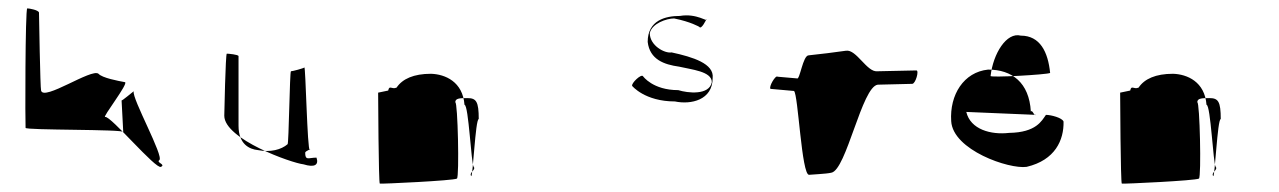

<svg xmlns="http://www.w3.org/2000/svg" viewBox="-20 -436 3052 458"><path d="M41 -131C40 -136 40 -415 45 -416C50 -416 72 -412 73 -406C73 -402 76 -225 78 -220C84 -194 199 -274 215 -260C224 -250 262 -243 278 -240C288 -238 222 -154 231 -157C244 -160 352 -31 364 -38C376 -44 352 -48 360 -54C372 -62 294 -202 299 -218C300 -220 268 -192 270 -197L274 -121C276 -128 41 -125 41 -131Z M515 -160C515 -104 676 -47 704 -44C730 -36 741 -42 735 -60C716 -60 708 -52 708 -72C709 -76 724 -82 719 -78C713 -76 709 -280 706 -275C704 -273 678 -266 674 -266C671 -265 669 -92 666 -92C651 -79 625 -72 595 -78C575 -80 549 -92 549 -136V-302C549 -306 524 -308 521 -308C518 -308 515 -162 515 -160Z M882 -215C882 -212 883 1 886 2C890 3 1061 -5 1070 -10C1076 -14 1072 -194 1066 -192C1066 -202 1078 -202 1095 -202C1116 -202 1122 -194 1122 -152C1114 -152 1108 -12 1104 -16C1098 -24 1116 -31 1110 -38C1104 -43 1098 -186 1088 -186C1084 -241 1042 -259 1008 -260C967 -260 940 -248 926 -227C914 -222 909 -234 906 -220Z M1488 -231C1488 -231 1518 -194 1590 -194C1628 -186 1680 -197 1680 -250C1684 -284 1633 -300 1582 -311C1566 -308 1530 -327 1530 -357C1535 -380 1570 -392 1588 -392C1628 -384 1648 -372 1648 -372C1653 -364 1665 -390 1665 -390C1670 -382 1642 -405 1602 -398C1568 -398 1525 -388 1525 -336C1530 -294 1564 -282 1600 -277C1629 -270 1678 -266 1678 -240C1672 -208 1620 -214 1598 -221C1537 -221 1514 -254 1514 -254C1510 -261 1485 -237 1488 -231Z M1818 -224 1874 -219C1884 -212 1892 -18 1910 -19C1918 -20 1950 -21 1963 -24C1999 -30 2036 -230 2074 -234L2156 -236C2164 -236 2173 -268 2166 -268L2073 -266C2048 -263 2023 -319 1998 -315C1978 -312 1930 -306 1909 -304C1895 -304 1888 -244 1881 -249L1835 -253C1830 -258 1813 -228 1818 -224Z M2249 -147C2253 -78 2387 -32 2429 -38C2497 -54 2518 -102 2517 -146C2514 -155 2487 -162 2475 -162C2465 -148 2452 -120 2387 -119C2344 -114 2295 -127 2285 -169L2451 -162C2447 -158 2443 -175 2439 -170C2435 -239 2394 -270 2337 -270C2279 -264 2245 -210 2249 -147ZM2343 -255C2349 -308 2381 -360 2415 -351C2461 -351 2480 -312 2485 -262C2479 -258 2338 -250 2343 -255Z M2652 -215C2652 -212 2653 1 2656 2C2660 3 2831 -5 2840 -10C2846 -14 2842 -194 2836 -192C2836 -202 2848 -202 2865 -202C2886 -202 2892 -194 2892 -152C2884 -152 2878 -12 2874 -16C2868 -24 2886 -31 2880 -38C2874 -43 2868 -186 2858 -186C2854 -241 2812 -259 2778 -260C2737 -260 2710 -248 2696 -227C2684 -222 2679 -234 2676 -220Z"/></svg>

Font: pokerface
Style: Regular
Weight: 400
Version: Version 1